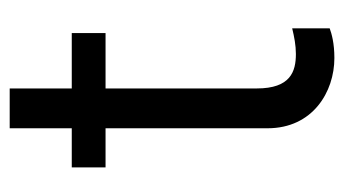

<svg xmlns="http://www.w3.org/2000/svg" viewBox="-180 -536 723 404"><g transform="rotate(-90 182.0 -334.5)"><path d="M313.9 -545.5H197.4V-676.1H113.6V-545.5H31.2V-474.4H113.6V-133.5C113.6 -38.4 190.3 7.1 261.4 7.1C292.6 7.1 312.5 1.4 323.9 -2.8V-81.7C306.1 -77.4 288.4 -73.9 269.9 -73.9C233 -73.9 197.4 -85.2 197.4 -156.2V-474.4H313.9Z"/></g></svg>

Font: Magic Ui Pro
Style: Regular
Weight: 400
Designer: Stefan Endress, Andreas Faust
Version: Version 1.000;FEAKit 1.0